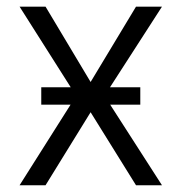

<svg xmlns="http://www.w3.org/2000/svg" viewBox="-20 -550 539 570"><path d="M249 -306.6 383.8 -530.3H460.9L306.6 -291H396.5V-239.3H307.1L460.9 0H383.8L249 -216.8L115.2 0H38.1L189.5 -239.3H102.5V-291H189.9L38.1 -530.3H115.2Z"/></svg>

Font: Pretendard JP Light
Style: Regular
Weight: 300
Designer: Base glyphs from Inter by Rasmus Andersson; Hangeul glyphs from Noto Sans CJK(Source Han Sans) by Jang Soo-young and Kan
Foundry: Kil Hyung-jin
Version: Version 1.309